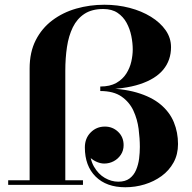

<svg xmlns="http://www.w3.org/2000/svg" viewBox="-20 -780 810 810"><path d="M105 0V-491Q105 -560 130.8 -610.5Q156.5 -661 200.8 -694.2Q245 -727.5 301.8 -743.8Q358.5 -760 420.5 -760Q476 -760 526.8 -746.8Q577.5 -733.5 616.8 -709.2Q656 -685 678.8 -652.5Q701.5 -620 701.5 -581Q701.5 -526 668.8 -486.2Q636 -446.5 569.8 -424.8Q503.5 -403 403 -403V-415Q444 -415 470.8 -430.2Q497.5 -445.5 512.8 -469.5Q528 -493.5 534 -520.5Q540 -547.5 540 -571.5Q540 -598.5 534 -628.2Q528 -658 514 -683.8Q500 -709.5 476 -725.8Q452 -742 415.5 -742Q367.5 -742 336.2 -721.5Q305 -701 287.2 -664.8Q269.5 -628.5 262.5 -581.5Q255.5 -534.5 255.5 -481V0ZM14.5 0V-19.5H330V0ZM508.5 10Q429 10 383.5 -35Q338 -80 338 -158Q338 -196.5 362.5 -221.2Q387 -246 422.5 -246Q455 -246 478.2 -224Q501.5 -202 501.5 -167.5Q501.5 -145 489.8 -127.2Q478 -109.5 459.5 -99.8Q441 -90 419.5 -90Q402.5 -90 384 -99Q365.5 -108 352.5 -123.5Q339.5 -139 339 -158H358Q358 -109.5 376.2 -77.5Q394.5 -45.5 422.2 -29.5Q450 -13.5 479 -13.5Q508.5 -13.5 526.5 -27Q544.5 -40.5 554 -62.8Q563.5 -85 566.8 -110.5Q570 -136 570 -160Q570 -195.5 564.8 -236.2Q559.5 -277 542.8 -313.2Q526 -349.5 492.5 -372.8Q459 -396 403 -396V-408Q493.5 -408 556.2 -389.8Q619 -371.5 657.5 -339.2Q696 -307 713.5 -264.2Q731 -221.5 731 -172.5Q731 -128.5 712.2 -94.5Q693.5 -60.5 661.5 -37.2Q629.5 -14 590 -2Q550.5 10 508.5 10Z"/></svg>

Font: Bodoni Moda 11pt
Style: Bold
Weight: 700
Designer: Owen Earl
Foundry: indestructible type
Version: Version 2.004